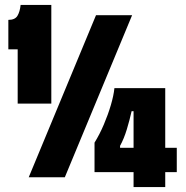

<svg xmlns="http://www.w3.org/2000/svg" viewBox="-20 -722 757 782"><path d="M52 -300V-521H14V-641Q41 -641 51 -657.5Q61 -674 64 -702H189V-300ZM97 0 371 -660H518L244 0ZM365 -21V-141Q386 -175 403 -215Q420 -255 431.5 -294Q443 -333 446 -363H653V40H524V-269H516Q508 -233 496.5 -195Q485 -157 469 -128V-120H700V-21Z"/></svg>

Font: Bricolage Grotesque 72pt Condensed ExtraBold
Style: Regular
Weight: 800
Width: 3
Designer: Mathieu Triay
Foundry: Atelier Triay
Version: Version 1.001;gftools[0.9.33.dev8+g029e19f]